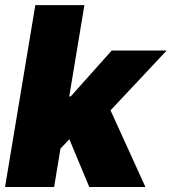

<svg xmlns="http://www.w3.org/2000/svg" viewBox="-28 -748 686 768"><path d="M-7.8 0 113.3 -727.5H309.6L249 -362.3H254.9L418.9 -545.9H638.7L414.1 -306.6L553.7 0H329.1L249.5 -190.9L213.9 -153.8L188.5 0Z"/></svg>

Font: Inter Tight Black
Style: Italic
Weight: 900
Italic angle: -9.39999°
Designer: Rasmus Andersson
Foundry: rsms
Version: Version 3.004; ttfautohint (v1.8.4.7-5d5b)